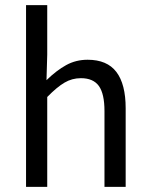

<svg xmlns="http://www.w3.org/2000/svg" viewBox="-20 -732 584 752"><path d="M82 0V-711.9H165V-518.1L162.1 -418Q201.2 -456.1 239.3 -477.1Q277.3 -498 323.2 -498Q399.4 -498 435.8 -450.2Q472.2 -402.3 472.2 -308.1V0H389.2V-296.9Q389.2 -364.7 367.2 -395.3Q345.2 -425.8 296.9 -425.8Q262.2 -425.8 232.7 -408.4Q203.1 -391.1 165 -352.1V0Z"/></svg>

Font: Source Sans Pro
Style: Regular
Weight: 400
Designer: Paul D. Hunt
Foundry: Adobe Systems Incorporated
Version: Version 3.006;hotconv 1.0.111;makeotfexe 2.5.65597